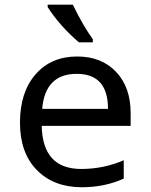

<svg xmlns="http://www.w3.org/2000/svg" viewBox="-20 -786 640 816"><path d="M535.2 -251H157.2Q161.1 -67.9 325.2 -67.9Q420.4 -67.9 505.9 -105V-26.9Q424.8 9.8 328.1 9.8Q208.5 9.8 136.7 -63.2Q64.9 -136.2 64.9 -264.2Q64.9 -394 131.1 -470Q197.3 -545.9 308.1 -545.9Q411.6 -545.9 473.4 -480.5Q535.2 -415 535.2 -306.2ZM159.2 -323.2H439Q439 -472.2 306.2 -472.2Q171.9 -472.2 159.2 -323.2ZM374.5 -606H315.4Q234.4 -675.3 182.6 -755.9V-766.1H289.6Q331.5 -679.2 374.5 -619.1Z"/></svg>

Font: TypoPRO Noto Mono
Style: Regular
Weight: 400
Designer: Monotype Design Team
Foundry: Monotype Imaging Inc.
Version: Version 1.00